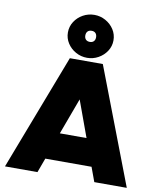

<svg xmlns="http://www.w3.org/2000/svg" viewBox="-102 -1060 954 1141"><g transform="rotate(10 374.5 -489.5)"><path d="M514 -87H235L203 0H7L275 -700H474L742 0H546ZM455 -250 375 -469 294 -250ZM237 -849Q237 -885 256 -914.5Q275 -944 306.5 -961.5Q338 -979 375 -979Q411 -979 442.5 -961.5Q474 -944 493 -914.5Q512 -885 512 -849Q512 -814 493 -784.5Q474 -755 442.5 -737.5Q411 -720 375 -720Q338 -720 306.5 -737.5Q275 -755 256 -784.5Q237 -814 237 -849ZM375 -816Q390 -816 398.5 -825Q407 -834 407 -849Q407 -865 398.5 -874Q390 -883 375 -883Q359 -883 350.5 -874Q342 -865 342 -849Q342 -834 350.5 -825Q359 -816 375 -816Z"/></g></svg>

Font: Oak Sans Black
Style: Regular
Weight: 900
Designer: Erik Kennedy, Walven
Foundry: Erik Kennedy, Walven
Version: Version 1.000